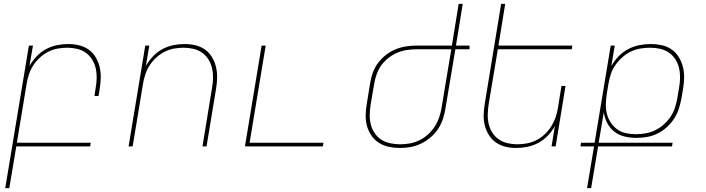

<svg xmlns="http://www.w3.org/2000/svg" viewBox="-20 -755 3640 990"><path d="M7 215 129 -520H150L132 -415Q147 -441 168.5 -464Q190 -487 217 -501.5Q244 -516 273 -522Q302 -528 331 -528Q360 -528 387.5 -521.5Q415 -515 437 -499.5Q459 -484 473 -460.5Q487 -437 493.5 -410.5Q500 -384 499.5 -355Q499 -326 494 -297L488 -260H467L473 -300Q478 -326 478.5 -352Q479 -378 473.5 -402.5Q468 -427 455 -448Q442 -469 422.5 -483Q403 -497 378 -503Q353 -509 327 -509Q303 -509 277.5 -504.5Q252 -500 228.5 -488Q205 -476 185 -457.5Q165 -439 151 -417Q137 -395 129 -370.5Q121 -346 117 -321L67 -19H448L445 0H64L28 215Z M643 0 729 -520H750L732 -415Q747 -441 768.5 -464Q790 -487 817 -501.5Q844 -516 873 -522Q902 -528 931 -528Q960 -528 987.5 -521.5Q1015 -515 1037 -499.5Q1059 -484 1073 -460.5Q1087 -437 1093.5 -410.5Q1100 -384 1099.5 -355Q1099 -326 1094 -297L1045 0H1024L1073 -300Q1078 -326 1078.5 -352Q1079 -378 1073.5 -402.5Q1068 -427 1055 -448Q1042 -469 1022.5 -483Q1003 -497 978 -503Q953 -509 927 -509Q903 -509 877.5 -504.5Q852 -500 828.5 -488Q805 -476 785 -457.5Q765 -439 751 -417Q737 -395 729 -370.5Q721 -346 717 -321L664 0Z M1243 0 1329 -520H1350L1267 -19H1648L1645 0Z M2042 8Q2013 8 1985 2Q1957 -4 1934 -18.5Q1911 -33 1895.5 -55.5Q1880 -78 1872.5 -104.5Q1865 -131 1865.5 -160Q1866 -189 1871 -218L1889 -329Q1893 -355 1903 -382Q1913 -409 1930.5 -432Q1948 -455 1971.5 -473Q1995 -491 2021.5 -501.5Q2048 -512 2075.5 -516Q2103 -520 2130 -520H2310L2345 -735H2366L2331 -520H2401V-501H2328L2277 -197Q2273 -169 2264 -142Q2255 -115 2239 -90.5Q2223 -66 2200 -46.5Q2177 -27 2151 -14.5Q2125 -2 2097 3Q2069 8 2042 8ZM2043 -11Q2068 -11 2093 -15.5Q2118 -20 2142 -31.5Q2166 -43 2186.5 -61.5Q2207 -80 2221.5 -102.5Q2236 -125 2244.5 -150Q2253 -175 2257 -200L2307 -501H2130Q2106 -501 2080.5 -497.5Q2055 -494 2030.5 -484Q2006 -474 1984.5 -457.5Q1963 -441 1947.5 -420Q1932 -399 1923 -374.5Q1914 -350 1910 -326L1891 -215Q1887 -189 1886.5 -163Q1886 -137 1892 -113Q1898 -89 1912 -68.5Q1926 -48 1946 -35Q1966 -22 1991.5 -16.5Q2017 -11 2043 -11Z M2642 8Q2613 8 2586 1.5Q2559 -5 2537 -20.5Q2515 -36 2500.5 -59.5Q2486 -83 2479.5 -109.5Q2473 -136 2474 -165Q2475 -194 2480 -223L2564 -735H2585L2550 -520H2931L2928 -501H2547L2500 -220Q2496 -194 2495 -168Q2494 -142 2499.5 -117.5Q2505 -93 2518 -72Q2531 -51 2551 -37Q2571 -23 2596 -17Q2621 -11 2647 -11Q2671 -11 2696 -15.5Q2721 -20 2745 -32Q2769 -44 2788.5 -62.5Q2808 -81 2822 -103Q2836 -125 2844.5 -149.5Q2853 -174 2857 -199L2875 -312H2896L2845 0H2824L2841 -105Q2827 -79 2805 -56Q2783 -33 2756 -18.5Q2729 -4 2700 2Q2671 8 2642 8Z M3007 215 3043 0H2973L2976 -19H3046L3129 -520H3150L3132 -414Q3147 -441 3169 -464Q3191 -487 3218.5 -501.5Q3246 -516 3276 -522Q3306 -528 3335 -528Q3364 -528 3392 -522Q3420 -516 3442.5 -500.5Q3465 -485 3479.5 -461.5Q3494 -438 3501 -411Q3508 -384 3507.5 -355Q3507 -326 3502 -297L3494 -249Q3489 -222 3480.5 -195Q3472 -168 3456 -143.5Q3440 -119 3418 -99Q3396 -79 3370.5 -66.5Q3345 -54 3317 -49Q3289 -44 3262 -44Q3231 -44 3201 -51Q3171 -58 3148.5 -75.5Q3126 -93 3112 -119Q3098 -145 3093 -175L3067 -19H3448L3445 0H3064L3028 215ZM3259 -63Q3284 -63 3309.5 -67.5Q3335 -72 3358.5 -83.5Q3382 -95 3403 -113.5Q3424 -132 3438.5 -154.5Q3453 -177 3461 -202Q3469 -227 3473 -252L3481 -300Q3486 -326 3486.5 -352.5Q3487 -379 3481.5 -403.5Q3476 -428 3462.5 -449Q3449 -470 3428.5 -484Q3408 -498 3383 -503.5Q3358 -509 3331 -509Q3306 -509 3280.5 -504.5Q3255 -500 3231.5 -488.5Q3208 -477 3187.5 -458.5Q3167 -440 3152 -418Q3137 -396 3129 -371Q3121 -346 3117 -321L3109 -273Q3105 -247 3104 -220.5Q3103 -194 3109 -169.5Q3115 -145 3128.5 -124Q3142 -103 3162 -88.5Q3182 -74 3207 -68.5Q3232 -63 3259 -63Z"/></svg>

Font: Iosevka Thin Extended Oblique
Style: Regular
Weight: 100
Width: 7
Italic angle: -9°
Monospace: yes
Designer: Belleve Invis
Foundry: Belleve Invis
Version: Version 32.5.0; ttfautohint (v1.8.4)